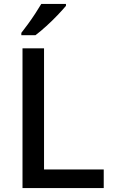

<svg xmlns="http://www.w3.org/2000/svg" viewBox="-20 -961 578 981"><path d="M95 0V-714H205V-95H510V0ZM317 -931Q302 -913 274.5 -884Q247 -855 216 -827Q185 -799 161 -781H89V-793Q104 -812 123 -838Q142 -864 160 -891.5Q178 -919 191 -941H317Z"/></svg>

Font: Noto Sans Thaana Medium
Style: Regular
Weight: 500
Designer: David Williams
Foundry: Google Inc.
Version: Version 3.001; ttfautohint (v1.8.4.7-5d5b)